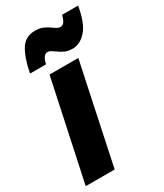

<svg xmlns="http://www.w3.org/2000/svg" viewBox="-205 -848 790 925"><g transform="rotate(-30 189.5 -386.0)"><path d="M106 -553H266L149 0H-12ZM150 -771Q176 -771 194.5 -763Q213 -755 232 -741Q253 -725 267 -725Q279 -725 287.5 -736Q296 -747 302 -772H391Q377 -684 342.5 -644.5Q308 -605 266 -605Q241 -605 223 -613Q205 -621 187 -635Q174 -644 166.5 -648Q159 -652 150 -652Q140 -652 130.5 -640.5Q121 -629 116 -604H27Q42 -683 69 -727Q96 -771 150 -771Z"/></g></svg>

Font: Noto Sans UI CondBlack
Style: Italic
Weight: 900
Width: 3
Italic angle: -12°
Designer: Monotype Design Team
Foundry: Monotype Imaging Inc.
Version: Version 1.001